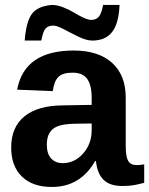

<svg xmlns="http://www.w3.org/2000/svg" viewBox="-20 -741 599 771"><path d="M188 9.8Q110.8 9.8 67.9 -32Q24.9 -73.7 24.9 -148.9Q24.9 -230.5 78.4 -273.9Q131.8 -317.4 233.9 -317.9L348.1 -319.8V-347.2Q348.1 -399.4 330.1 -424.3Q312 -449.2 271 -449.2Q232.4 -449.2 214.8 -432.4Q197.3 -415.5 191.9 -375L48.8 -380.9Q78.1 -538.1 275.9 -538.1Q375.5 -538.1 430.2 -488.5Q484.9 -439 484.9 -349.1V-155.8Q484.9 -112.3 494.6 -95.2Q504.4 -78.1 527.8 -78.1Q544.4 -78.1 559.1 -81.1V-6.8Q556.2 -6.3 548.6 -4.4Q541 -2.4 538.8 -2Q536.6 -1.5 530.3 0Q523.9 1.5 521.2 1.7Q518.6 2 512.9 2.9Q507.3 3.9 503.4 4.4Q499.5 4.9 493.9 5.1Q488.3 5.4 482.9 5.6Q477.5 5.9 471.2 5.9Q420.9 5.9 395.8 -19Q370.6 -43.9 365.2 -94.2H361.8Q302.7 9.8 188 9.8ZM348.1 -217.8V-245.1L276.9 -244.1Q231 -242.7 209 -232.9Q168 -215.8 168 -160.2Q168 -124 185.1 -105Q202.1 -85.9 231.9 -85.9Q279.8 -85.9 314 -124.8Q348.1 -163.6 348.1 -217.8ZM351.1 -578.1Q327.1 -578.1 295.9 -593.3Q264.6 -608.4 236.8 -623.3Q209 -638.2 193.8 -638.2Q172.9 -638.2 162.6 -626Q152.3 -613.8 146 -578.1H79.1Q85.4 -656.2 109.1 -686.5Q132.8 -716.8 189 -721.2Q209 -721.2 233.2 -711.9Q257.3 -702.6 275.9 -691.2Q294.4 -679.7 314.2 -670.4Q334 -661.1 346.2 -661.1Q365.7 -661.1 376.7 -673.8Q387.7 -686.5 394 -721.2H460Q457 -646 429.9 -612.1Q402.8 -578.1 351.1 -578.1Z"/></svg>

Font: Libra Sans Modern
Style: Bold
Weight: 700
Foundry: Stefan Peev, Context Ltd
Version: Version 1.000